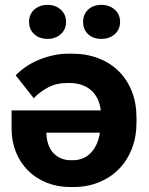

<svg xmlns="http://www.w3.org/2000/svg" viewBox="-20 -748 604 779"><path d="M272.2 -530.2H256.4Q226.6 -530.2 196.4 -523.6Q166.2 -517 138.5 -505.7Q110.8 -494.4 86.5 -478Q62.2 -461.6 43.6 -442.4L117 -349.4Q140.8 -375.2 174.9 -393.2Q209 -411.2 252.8 -411.2H262.2Q289.2 -411.2 311.4 -403.6Q333.6 -396 349.7 -381.8Q365.8 -367.6 375.8 -347.1Q385.8 -326.6 388.8 -300.8V-300.2H27V-226.8Q27 -174.8 44.5 -131.2Q62 -87.6 93.9 -55.9Q125.8 -24.2 169.5 -6.7Q213.2 10.8 265.6 10.8H277.8Q334.6 10.8 381.7 -8.5Q428.8 -27.8 462.6 -62.3Q496.4 -96.8 515.1 -145Q533.8 -193.2 533.8 -251V-270.6Q533.8 -329 515.1 -376.8Q496.4 -424.6 462 -458.8Q427.6 -493 379.3 -511.6Q331 -530.2 272.2 -530.2ZM385.4 -209.8Q381.4 -183.4 371.8 -162.7Q362.2 -142 348.5 -127.7Q334.8 -113.4 316.6 -105.7Q298.4 -98 276.8 -98H267.4Q245.8 -98 227.9 -105.4Q210 -112.8 196.9 -126.7Q183.8 -140.6 176.5 -160.7Q169.2 -180.8 168.4 -206.2V-209.8ZM390.9 -590.2Q424 -590.2 445.6 -609.3Q467.2 -628.4 467.2 -659.1Q467.2 -689.8 445.6 -709Q424 -728.2 390.9 -728.2Q357.8 -728.2 337.5 -709Q317.2 -689.8 317.2 -659.1Q317.2 -628.4 337.5 -609.3Q357.8 -590.2 390.9 -590.2ZM173.5 -590.2Q204.8 -590.2 226.4 -609.3Q248 -628.4 248 -659.1Q248 -689.8 226.4 -709Q204.8 -728.2 173.5 -728.2Q139.8 -728.2 118.9 -709Q98 -689.8 98 -659.1Q98 -628.4 118.9 -609.3Q139.8 -590.2 173.5 -590.2Z"/></svg>

Font: Fixel Variable
Style: Regular
Weight: 100
Width: 3
Designer: AlfaBravo + MacPaw
Foundry: Kyrylo Tkachov, Marchela Mozhyna, Serhii Makarenko, Maria Weinstein, Zakhar Kryvoshyya
Version: Version 1.211